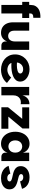

<svg xmlns="http://www.w3.org/2000/svg" viewBox="1490 -2314 830 3851"><g transform="rotate(90 1905.5 -388.0)"><path d="M79 0V-418H17V-558H79V-587Q79 -644 100.5 -683Q122 -722 158.5 -745Q195 -768 241 -776.5Q287 -785 337 -783V-640Q319 -641 298 -637.5Q277 -634 263 -620.5Q249 -607 249 -577V-558H341V-418H249V0Z M811 -85V-558H980V0H896Q856 0 833.5 -22.5Q811 -45 811 -85ZM640 7Q572 7 524.5 -23Q477 -53 452 -107Q427 -161 427 -233V-558H595V-258Q595 -200 624.5 -168Q654 -136 703 -136Q737 -136 761 -153Q785 -170 798 -200Q811 -230 811 -268L834 -239Q831 -153 804.5 -99Q778 -45 735 -19Q692 7 640 7Z M1377 7Q1316 7 1260.5 -12Q1205 -31 1162.5 -67.5Q1120 -104 1095.5 -156Q1071 -208 1071 -275Q1071 -339 1094.5 -392Q1118 -445 1158.5 -484Q1199 -523 1252.5 -544Q1306 -565 1366 -565Q1415 -565 1459.5 -552Q1504 -539 1539.5 -514Q1575 -489 1595.5 -455Q1616 -421 1616 -379Q1616 -326 1586 -291Q1556 -256 1507.5 -236Q1459 -216 1401.5 -207.5Q1344 -199 1288 -200Q1281 -200 1271.5 -200.5Q1262 -201 1254 -201.5Q1246 -202 1242 -202Q1248 -179 1267.5 -160.5Q1287 -142 1317 -131Q1347 -120 1379 -120Q1411 -120 1440.5 -131Q1470 -142 1494 -159Q1518 -176 1535 -197L1643 -112Q1613 -72 1570 -45.5Q1527 -19 1477.5 -6Q1428 7 1377 7ZM1289 -311Q1316 -311 1345 -314Q1374 -317 1398.5 -324.5Q1423 -332 1438.5 -345.5Q1454 -359 1454 -380Q1454 -397 1442 -410Q1430 -423 1410 -430Q1390 -437 1367 -437Q1327 -437 1297 -418Q1267 -399 1251 -370.5Q1235 -342 1233 -313Q1242 -312 1257.5 -311.5Q1273 -311 1289 -311Z M1723 0V-558H1892V0ZM1866 -240 1892 -423Q1910 -488 1955 -525.5Q2000 -563 2070 -563V-387Q2059 -389 2049 -390Q2039 -391 2029 -391Q1992 -391 1961 -373.5Q1930 -356 1911 -322.5Q1892 -289 1892 -240Z M2556 -423 2319 -140H2562V0H2131V-134L2363 -418H2132V-558H2556Z M2863 7Q2790 7 2735.5 -31Q2681 -69 2651.5 -133.5Q2622 -198 2622 -279Q2622 -359 2651.5 -424Q2681 -489 2735.5 -527Q2790 -565 2863 -565Q2927 -565 2974.5 -530.5Q3022 -496 3041 -434V-558H3210V0H3127Q3087 0 3064 -22.5Q3041 -45 3041 -85V-123Q3022 -62 2974.5 -27.5Q2927 7 2863 7ZM2918 -141Q2951 -141 2979 -157Q3007 -173 3024 -204Q3041 -235 3041 -279Q3041 -322 3024 -353Q3007 -384 2979 -401Q2951 -418 2918 -418Q2884 -418 2856 -401Q2828 -384 2811.5 -353Q2795 -322 2795 -279Q2795 -235 2811.5 -204Q2828 -173 2856.5 -157Q2885 -141 2918 -141Z M3551 7Q3490 7 3439.5 -12Q3389 -31 3355 -65.5Q3321 -100 3306 -145L3462 -180Q3469 -151 3492.5 -134.5Q3516 -118 3550 -118Q3583 -118 3601 -131.5Q3619 -145 3619 -164Q3619 -187 3597 -198.5Q3575 -210 3539.5 -218Q3504 -226 3465 -235Q3426 -244 3391 -261.5Q3356 -279 3334 -310Q3312 -341 3312 -391Q3312 -439 3338.5 -478Q3365 -517 3415.5 -541Q3466 -565 3539 -565Q3600 -565 3646.5 -546Q3693 -527 3723.5 -493.5Q3754 -460 3767 -414L3618 -375Q3612 -405 3591 -422Q3570 -439 3535 -439Q3503 -439 3487 -427Q3471 -415 3471 -395Q3471 -373 3493 -360.5Q3515 -348 3550 -340Q3585 -332 3624 -321.5Q3663 -311 3698 -293Q3733 -275 3755 -243Q3777 -211 3777 -160Q3777 -112 3749.5 -74Q3722 -36 3671 -14.5Q3620 7 3551 7Z"/></g></svg>

Font: Parkinsans Light
Style: Bold
Weight: 700
Version: Version 1.000